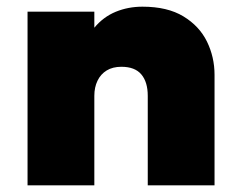

<svg xmlns="http://www.w3.org/2000/svg" viewBox="-20 -555 720 575"><path d="M62.5 0V-520H262.5V-472Q289.5 -504.5 326.8 -519.8Q364 -535 406.5 -535Q481.5 -535 529.2 -506Q577 -477 599.8 -430.5Q622.5 -384 622.5 -331V0H422.5V-268Q422.5 -309.5 403.2 -332.2Q384 -355 343.5 -355Q317.5 -355 299.5 -344Q281.5 -333 272 -313.2Q262.5 -293.5 262.5 -268V0Z"/></svg>

Font: Geologica Black
Style: Regular
Weight: 900
Designer: Sindre Bremnes, Frode Helland
Foundry: Monokrom Skriftforlag AS
Version: Version 1.010;gftools[0.9.28]